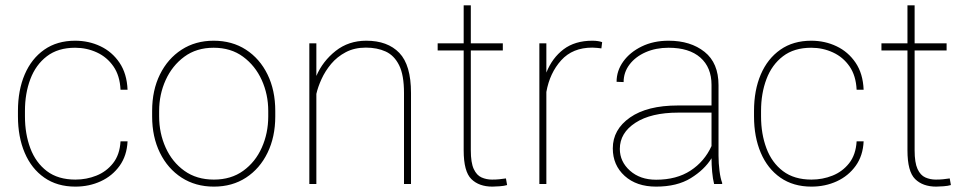

<svg xmlns="http://www.w3.org/2000/svg" viewBox="-20 -691 3628 721"><path d="M263.2 -16.6Q304.7 -16.6 342 -31.5Q379.4 -46.4 404.5 -78.1Q429.7 -109.9 432.6 -160.2H459Q456.5 -106.4 429.2 -68.4Q401.9 -30.3 358.4 -10.3Q314.9 9.8 263.2 9.8Q194.8 9.8 146.5 -23.9Q98.1 -57.6 72.8 -117.2Q47.4 -176.8 47.4 -253.9V-274.4Q47.4 -352.1 72.8 -411.4Q98.1 -470.7 146.2 -504.4Q194.3 -538.1 262.2 -538.1Q313.5 -538.1 357.2 -517.3Q400.9 -496.6 428.7 -455.6Q456.5 -414.6 459 -354H432.6Q430.2 -406.7 406 -441.7Q381.8 -476.6 343.8 -494.1Q305.7 -511.7 262.2 -511.7Q197.8 -511.7 156 -479.7Q114.3 -447.8 94 -394Q73.7 -340.3 73.7 -274.4V-253.9Q73.7 -188 94 -134Q114.3 -80.1 156.2 -48.3Q198.2 -16.6 263.2 -16.6Z M551.3 -253.9V-274.4Q551.3 -352.1 580.6 -411.4Q609.9 -470.7 661.9 -504.4Q713.9 -538.1 782.2 -538.1Q851.6 -538.1 903.6 -504.4Q955.6 -470.7 984.6 -411.4Q1013.7 -352.1 1013.7 -274.4V-253.9Q1013.7 -176.8 984.6 -117.2Q955.6 -57.6 903.8 -23.9Q852.1 9.8 783.2 9.8Q714.4 9.8 662.1 -23.9Q609.9 -57.6 580.6 -117.2Q551.3 -176.8 551.3 -253.9ZM577.6 -274.4V-253.9Q577.6 -190.9 602.1 -136.7Q626.5 -82.5 672.4 -49.6Q718.3 -16.6 783.2 -16.6Q847.7 -16.6 893.3 -49.6Q939 -82.5 963.1 -136.7Q987.3 -190.9 987.3 -253.9V-274.4Q987.3 -336.4 962.9 -390.4Q938.5 -444.3 892.8 -478Q847.2 -511.7 782.2 -511.7Q717.8 -511.7 672.1 -478Q626.5 -444.3 602.1 -390.4Q577.6 -336.4 577.6 -274.4Z M1354 -512.2Q1311 -512.2 1278.6 -495.1Q1246.1 -478 1223.6 -451.2Q1201.2 -424.3 1187.5 -394.3Q1173.8 -364.3 1168 -338.4V0H1141.6V-528.3H1168V-405.8Q1191.9 -461.4 1240.5 -499.8Q1289.1 -538.1 1355.5 -538.1Q1435.5 -538.1 1479.5 -492.4Q1523.4 -446.8 1523.4 -341.8V0H1497.1V-341.8Q1497.1 -409.2 1478.8 -446Q1460.4 -482.9 1428.2 -497.6Q1396 -512.2 1354 -512.2Z M1868.2 -528.3V-501.5H1748V-126.5Q1748 -80.1 1759 -56.4Q1770 -32.7 1788.3 -24.7Q1806.6 -16.6 1827.6 -16.6Q1842.8 -16.6 1854.5 -17.8Q1866.2 -19 1879.9 -21L1884.3 3.9Q1873.5 7.3 1856.4 8.5Q1839.4 9.8 1829.1 9.8Q1778.8 9.8 1750 -18.6Q1721.2 -46.9 1721.2 -126.5V-501.5H1623.5V-528.3H1721.2V-670.9H1748V-528.3Z M2241.2 -532.7 2238.3 -509.3Q2230.5 -510.3 2221.9 -511.2Q2213.4 -512.2 2204.1 -512.2Q2130.4 -512.2 2087.4 -464.6Q2044.4 -417 2031.7 -345.7V0H2005.4V-528.3H2031.7V-418.5Q2053.7 -473.6 2096.4 -505.9Q2139.2 -538.1 2204.1 -538.1Q2216.3 -538.1 2225.6 -536.6Q2234.9 -535.2 2241.2 -532.7Z M2661.6 0Q2656.7 -19 2654.3 -45.7Q2651.9 -72.3 2651.9 -96.7Q2625.5 -53.7 2574 -22Q2522.5 9.8 2443.8 9.8Q2370.1 9.8 2325.7 -30.5Q2281.2 -70.8 2281.2 -133.8Q2281.2 -204.6 2345.9 -249.8Q2410.6 -294.9 2525.4 -294.9H2651.9V-372.1Q2651.9 -438 2609.9 -474.9Q2567.9 -511.7 2490.7 -511.7Q2442.9 -511.7 2404.5 -494.9Q2366.2 -478 2344 -448.7Q2321.8 -419.4 2321.8 -382.8L2295.4 -383.8Q2295.4 -425.3 2320.6 -460.2Q2345.7 -495.1 2389.9 -516.6Q2434.1 -538.1 2490.7 -538.1Q2573.2 -538.1 2625.7 -496.3Q2678.2 -454.6 2678.2 -371.1V-106.4Q2678.2 -78.1 2681.9 -49.3Q2685.5 -20.5 2691.9 -4.4V0ZM2443.8 -16.1Q2520.5 -16.1 2573 -50.3Q2625.5 -84.5 2651.9 -142.6V-268.1H2526.9Q2424.8 -268.1 2366.2 -230Q2307.6 -191.9 2307.6 -131.8Q2307.6 -84 2345.7 -50Q2383.8 -16.1 2443.8 -16.1Z M3027.3 -16.6Q3068.8 -16.6 3106.2 -31.5Q3143.6 -46.4 3168.7 -78.1Q3193.8 -109.9 3196.8 -160.2H3223.1Q3220.7 -106.4 3193.4 -68.4Q3166 -30.3 3122.6 -10.3Q3079.1 9.8 3027.3 9.8Q2959 9.8 2910.6 -23.9Q2862.3 -57.6 2836.9 -117.2Q2811.5 -176.8 2811.5 -253.9V-274.4Q2811.5 -352.1 2836.9 -411.4Q2862.3 -470.7 2910.4 -504.4Q2958.5 -538.1 3026.4 -538.1Q3077.6 -538.1 3121.3 -517.3Q3165 -496.6 3192.9 -455.6Q3220.7 -414.6 3223.1 -354H3196.8Q3194.3 -406.7 3170.2 -441.7Q3146 -476.6 3107.9 -494.1Q3069.8 -511.7 3026.4 -511.7Q2961.9 -511.7 2920.2 -479.7Q2878.4 -447.8 2858.2 -394Q2837.9 -340.3 2837.9 -274.4V-253.9Q2837.9 -188 2858.2 -134Q2878.4 -80.1 2920.4 -48.3Q2962.4 -16.6 3027.3 -16.6Z M3534.7 -528.3V-501.5H3414.6V-126.5Q3414.6 -80.1 3425.5 -56.4Q3436.5 -32.7 3454.8 -24.7Q3473.1 -16.6 3494.1 -16.6Q3509.3 -16.6 3521 -17.8Q3532.7 -19 3546.4 -21L3550.8 3.9Q3540 7.3 3522.9 8.5Q3505.9 9.8 3495.6 9.8Q3445.3 9.8 3416.5 -18.6Q3387.7 -46.9 3387.7 -126.5V-501.5H3290V-528.3H3387.7V-670.9H3414.6V-528.3Z"/></svg>

Font: Vazirmatn RD FD Thin
Style: Regular
Weight: 100
Designer: Saber Rastikerdar
Foundry: Saber Rastikerdar
Version: Version 33.003